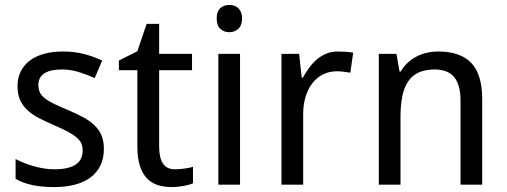

<svg xmlns="http://www.w3.org/2000/svg" viewBox="-20 -757 2077 787"><path d="M405.8 -147Q405.8 -107.9 391.6 -78.6Q377.4 -49.3 350.8 -29.5Q324.2 -9.8 286.6 0Q249 9.8 202.1 9.8Q148.9 9.8 110.8 1.2Q72.8 -7.3 43.9 -23.9V-105Q59.1 -97.2 77.6 -89.6Q96.2 -82 116.7 -76.2Q137.2 -70.3 158.9 -66.7Q180.7 -63 202.1 -63Q233.9 -63 256.1 -68.4Q278.3 -73.7 292.2 -83.7Q306.2 -93.8 312.5 -108.2Q318.8 -122.6 318.8 -140.1Q318.8 -155.3 314 -167.5Q309.1 -179.7 296.1 -191.7Q283.2 -203.6 260.7 -215.8Q238.3 -228 203.1 -243.2Q168 -258.3 139.9 -272.9Q111.8 -287.6 92.3 -305.7Q72.8 -323.7 62.3 -347.4Q51.8 -371.1 51.8 -403.8Q51.8 -438 65.2 -464.6Q78.6 -491.2 103 -509.3Q127.4 -527.3 161.6 -536.6Q195.8 -545.9 237.8 -545.9Q285.2 -545.9 324.5 -535.6Q363.8 -525.4 398.9 -508.8L368.2 -437Q336.4 -451.2 303 -461.7Q269.5 -472.2 234.9 -472.2Q185.1 -472.2 161.1 -455.8Q137.2 -439.5 137.2 -409.2Q137.2 -392.1 142.8 -379.4Q148.4 -366.7 162.1 -355.5Q175.8 -344.2 198.7 -332.8Q221.7 -321.3 255.9 -307.1Q291 -292.5 318.6 -277.8Q346.2 -263.2 365.7 -244.9Q385.3 -226.6 395.5 -203.1Q405.8 -179.7 405.8 -147Z M698.2 -63Q707 -63 718 -64Q729 -64.9 739.3 -66.4Q749.5 -67.9 758.1 -69.8Q766.6 -71.8 771 -73.2V-5.9Q764.6 -2.9 754.9 0Q745.1 2.9 733.4 5.1Q721.7 7.3 709 8.5Q696.3 9.8 684.1 9.8Q653.8 9.8 627.9 2Q602.1 -5.9 583.3 -24.9Q564.5 -43.9 553.7 -76.4Q543 -108.9 543 -158.2V-469.2H467.3V-508.8L543 -546.9L581.1 -659.2H632.3V-536.1H767.1V-469.2H632.3V-158.2Q632.3 -110.8 647.7 -86.9Q663.1 -63 698.2 -63Z M963.9 0H875V-536.1H963.9ZM868.2 -681.2Q868.2 -710.4 883.1 -723.6Q897.9 -736.8 919.9 -736.8Q930.7 -736.8 940.2 -733.6Q949.7 -730.5 956.8 -723.6Q963.9 -716.8 968 -706.3Q972.2 -695.8 972.2 -681.2Q972.2 -652.8 956.8 -638.9Q941.4 -625 919.9 -625Q897.9 -625 883.1 -638.7Q868.2 -652.3 868.2 -681.2Z M1365.7 -545.9Q1379.9 -545.9 1397.5 -544.7Q1415 -543.5 1427.7 -541L1416 -459Q1402.3 -461.4 1387.9 -463.1Q1373.5 -464.8 1360.8 -464.8Q1330.1 -464.8 1304.7 -452.4Q1279.3 -439.9 1261 -416.7Q1242.7 -393.6 1232.7 -361.1Q1222.7 -328.6 1222.7 -289.1V0H1133.8V-536.1H1206.1L1216.8 -438H1220.7Q1232.9 -459 1246.8 -478.5Q1260.7 -498 1278.1 -512.9Q1295.4 -527.8 1316.9 -536.9Q1338.4 -545.9 1365.7 -545.9Z M1867.7 0V-345.2Q1867.7 -408.7 1842 -440.4Q1816.4 -472.2 1761.7 -472.2Q1722.2 -472.2 1695.3 -459.5Q1668.5 -446.8 1652.1 -421.9Q1635.7 -397 1628.7 -360.8Q1621.6 -324.7 1621.6 -277.8V0H1532.7V-536.1H1605L1617.7 -463.9H1622.6Q1634.8 -484.9 1651.6 -500.2Q1668.5 -515.6 1688.5 -525.9Q1708.5 -536.1 1731 -541Q1753.4 -545.9 1776.9 -545.9Q1866.2 -545.9 1911.4 -499.3Q1956.5 -452.6 1956.5 -350.1V0Z"/></svg>

Font: WenQuanYi Micro Hei
Style: Regular
Weight: 400
Foundry: Ascender Corporation
Version: Version 0.2.0-beta